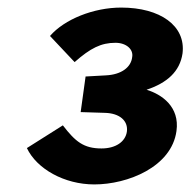

<svg xmlns="http://www.w3.org/2000/svg" viewBox="-20 -865 503 507"><path d="M112 -770 177 -701C219 -738 247 -752 285 -752C313 -752 333 -735 329 -714C326 -687 300 -668 260 -666L206 -663L193 -569L257 -567C296 -566 319 -546 315 -517C311 -491 286 -473 248 -473C201 -473 179 -491 146 -534L51 -474C77 -419 150 -378 229 -378C317 -378 433 -424 446 -519C455 -583 407 -616 367 -628C421 -646 455 -676 462 -724C471 -797 403 -845 300 -845C227 -845 150 -814 112 -770Z"/></svg>

Font: United Sans Black
Style: Italic
Weight: 900
Italic angle: -8°
Designer: Pablo Impallari, Rodrigo Fuenzalida (Modified by Dan O. Williams)
Version: Version 1.000;PS 001.000;hotconv 1.0.88;makeotf.lib2.5.64775